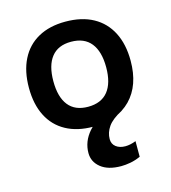

<svg xmlns="http://www.w3.org/2000/svg" viewBox="-104 -551 764 857"><g transform="rotate(-15 278.0 -122.0)"><path d="M276.1 -466.5Q351.5 -466.5 404.4 -437.5Q457.2 -408.5 485.2 -353.8Q513.2 -299.2 513.2 -222.8Q513.2 -109.2 450.8 -45.2Q388.2 18.8 276 18.8Q203 18.8 150.6 -9.9Q98.2 -38.5 70.8 -92.6Q43.2 -146.6 43.2 -223Q43.2 -299.3 70.8 -353.9Q98.2 -408.5 150.6 -437.5Q203 -466.5 276.1 -466.5ZM277.4 -373.2Q217.2 -373.2 186.8 -334.6Q156.2 -296 156.2 -223Q156.2 -150 186.7 -111.5Q217.2 -73 277.3 -73Q338.2 -73 369.2 -111.5Q400.2 -150 400.2 -223Q400.2 -296 369.3 -334.6Q338.4 -373.2 277.4 -373.2ZM384.2 -47.8 416.5 -17Q369.8 7.2 351 34.2Q332.2 61.2 332.2 91.5Q332.2 114.2 349 127.2Q365.8 140.2 392.2 140.2Q414.8 140.2 441.2 129.8V202Q417 212.8 394.1 217Q371.2 221.2 351.5 221.2Q291 221.2 257.8 194.5Q224.5 167.8 224.5 127Q224.5 73.8 262.1 30.4Q299.8 -13 384.2 -47.8Z"/></g></svg>

Font: Podkova VF Beta
Style: Regular
Weight: 400
Designer: Ilya Yudin
Foundry: Cyreal (www.cyreal.org)
Version: Version 2.100